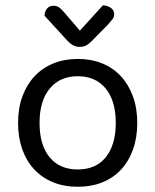

<svg xmlns="http://www.w3.org/2000/svg" viewBox="-20 -700 593 733"><path d="M504 -231Q504 -175 488 -130Q472 -85 442.5 -53Q413 -21 371 -4Q329 13 277 13Q225 13 183 -4Q141 -21 111 -53Q81 -85 65 -130Q49 -175 49 -231Q49 -287 65.5 -332Q82 -377 112 -409Q142 -441 184 -458Q226 -475 277 -475Q328 -475 370 -458Q412 -441 441.5 -409Q471 -377 487.5 -332Q504 -287 504 -231ZM277 -409Q209 -409 170 -362Q131 -315 131 -231Q131 -146 169.5 -99.5Q208 -53 277 -53Q346 -53 384 -100Q422 -147 422 -231Q422 -315 383.5 -362Q345 -409 277 -409ZM285 -583 373 -680Q393 -678 404.5 -669Q416 -660 416 -646Q416 -635 409 -626Q402 -617 391 -605L328 -541Q318 -531 308 -526Q298 -521 284 -521Q270 -521 258.5 -527.5Q247 -534 235 -547L150 -640Q150 -655 159 -666.5Q168 -678 183 -678Q196 -678 204.5 -672.5Q213 -667 224 -654Z"/></svg>

Font: Baloo Thambi 2
Style: Regular
Weight: 400
Designer: Aadarsh Rajan and Ek Type
Foundry: Ek Type
Version: Version 1.640;hotconv 1.0.111;makeotfexe 2.5.65597; ttfautoh